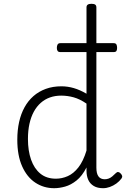

<svg xmlns="http://www.w3.org/2000/svg" viewBox="-20 -973 669 1010"><path d="M265 17Q210 17 166 -12Q122 -41 96.5 -98Q71 -155 71 -238Q71 -288 80.5 -331Q90 -374 109 -408.5Q128 -443 156 -467.5Q184 -492 221 -505.5Q258 -519 303 -519Q336 -519 368.5 -509.5Q401 -500 435 -480V-934Q435 -944 441.5 -948.5Q448 -953 461 -953Q475 -953 481 -948.5Q487 -944 487 -934V-91Q487 -60 498 -45Q509 -30 531 -30Q541 -30 551 -33.5Q561 -37 570.5 -45Q580 -53 590 -63Q596 -69 602.5 -68Q609 -67 615 -60Q621 -54 622.5 -47.5Q624 -41 619 -34Q608 -19 592 -7.5Q576 4 558 10.5Q540 17 522 17Q493 17 473.5 5.5Q454 -6 444.5 -26.5Q435 -47 435 -75Q435 -79 435 -83.5Q435 -88 435 -92Q412 -47 382.5 -23.5Q353 0 322.5 8.5Q292 17 265 17ZM127 -242Q127 -180 143.5 -133Q160 -86 192.5 -59.5Q225 -33 274 -33Q306 -33 336.5 -46.5Q367 -60 392.5 -92.5Q418 -125 435 -181V-428Q400 -452 367.5 -461Q335 -470 302 -470Q270 -470 243 -460.5Q216 -451 194.5 -432Q173 -413 158 -385.5Q143 -358 135 -322Q127 -286 127 -242ZM298 -699Q287 -699 283 -705Q279 -711 279 -721Q279 -732 283 -739Q287 -746 298 -746H577Q589 -746 592.5 -739Q596 -732 596 -721Q596 -711 592.5 -705Q589 -699 577 -699Z"/></svg>

Font: Playwrite US Modern ExtraLight
Style: Regular
Weight: 250
Designer: Veronika Burian, José Scaglione
Foundry: TypeTogether
Version: Version 1.003